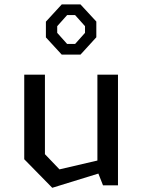

<svg xmlns="http://www.w3.org/2000/svg" viewBox="-20 -860 660 891"><path d="M188.5 -513.5H92.5V-121L222.5 11.5L436.5 -54.5L458 0H527.5V-513.5H432V-115L256 -74L188.5 -144.5ZM266.5 -606.5H353.5L427 -687V-760L353.5 -839.5H266.5L193 -759.5V-686.5ZM245.5 -707.5V-738.5L291.5 -790H328.5L374.5 -738.5V-707.5L328.5 -656H291.5Z"/></svg>

Font: Monaspace Krypton
Style: Regular
Weight: 400
Designer: Riley Cran & the Lettermatic Team
Foundry: Lettermatic
Version: Version 1.200 (Monaspace Krypton)